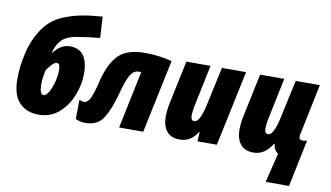

<svg xmlns="http://www.w3.org/2000/svg" viewBox="-91 -976 2394 1387"><g transform="rotate(10 1106.5 -282.5)"><path d="M497 -338Q497 -516 364 -516Q296 -516 246 -448H242Q254 -501 285.5 -538Q317 -575 391 -590Q431 -597 477.5 -603Q524 -609 567 -613L558 -768Q388 -756 301 -720Q196 -685 137 -601.5Q78 -518 53.5 -415.5Q29 -313 29 -221Q29 -99 83 -44.5Q137 10 222 10Q311 10 372 -43.5Q433 -97 465 -177.5Q497 -258 497 -338ZM206 -211Q206 -256 219 -314Q231 -334 252.5 -357.5Q274 -381 290 -381Q306 -381 310.5 -366.5Q315 -352 315 -331Q315 -291 303 -245.5Q291 -200 272.5 -167.5Q254 -135 233 -135Q223 -135 214.5 -152Q206 -169 206 -211Z M770 -233Q800 -346 824 -384Q848 -422 884 -422Q893 -422 902 -421L814 0H991L1104 -538Q1062 -549 1014 -556Q966 -563 905 -563Q771 -563 709.5 -498Q648 -433 617 -305Q593 -205 574.5 -171.5Q556 -138 534 -138Q513 -138 497 -149L495 -6Q530 10 565 10Q659 10 700.5 -58.5Q742 -127 770 -233Z M1390 -70H1393L1389 0H1531L1648 -553H1471L1411 -276Q1382 -139 1341 -139Q1315 -139 1315 -177Q1315 -192 1318 -212.5Q1321 -233 1324 -250L1387 -553H1210L1142 -230Q1132 -178 1132 -132Q1132 -71 1163 -30.5Q1194 10 1261 10Q1341 10 1390 -70Z M2096 203 2168 -143Q2152 -137 2137 -137Q2109 -137 2109 -163Q2109 -171 2112 -183Q2115 -195 2117 -205L2189 -553H2012L1952 -276Q1923 -139 1882 -139Q1856 -139 1856 -177Q1856 -192 1858.5 -212.5Q1861 -233 1865 -250L1928 -553H1751L1683 -230Q1673 -183 1673 -132Q1673 -70 1704.5 -30Q1736 10 1801 10Q1884 10 1937 -79H1941Q1946 -33 1978 -13L1925 203Z"/></g></svg>

Font: Noto Sans Display SemiCondensed Black
Style: Italic
Weight: 900
Width: 4
Designer: Monotype Design team
Foundry: Monotype Imaging Inc.
Version: 1.000